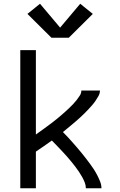

<svg xmlns="http://www.w3.org/2000/svg" viewBox="-20 -1002 640 1022"><path d="M88 0V-735H171V-286Q183 -295 194.5 -303Q206 -311 217.5 -319.5Q229 -328 240.5 -336.5Q252 -345 263 -353.5Q274 -362 285 -371Q296 -380 307 -389.5Q318 -399 328.5 -408.5Q339 -418 349.5 -428Q360 -438 369.5 -448Q379 -458 388 -469.5Q397 -481 405 -493.5Q413 -506 413 -520H512Q512 -505 504.5 -491.5Q497 -478 488.5 -465.5Q480 -453 470 -441.5Q460 -430 450 -419.5Q440 -409 429 -398Q418 -387 407 -377Q396 -367 384.5 -357Q373 -347 361.5 -337.5Q350 -328 338.5 -318.5Q327 -309 315 -299Q328 -286 340.5 -272.5Q353 -259 365 -245.5Q377 -232 389 -218Q401 -204 413 -189.5Q425 -175 436 -160.5Q447 -146 458 -131.5Q469 -117 479 -101.5Q489 -86 497.5 -69.5Q506 -53 513 -35.5Q520 -18 520 0H437Q437 -16 431 -31Q425 -46 417.5 -59.5Q410 -73 401 -86.5Q392 -100 382.5 -112.5Q373 -125 363 -137.5Q353 -150 342.5 -162Q332 -174 321.5 -185.5Q311 -197 300 -208.5Q289 -220 278 -231.5Q267 -243 256 -254Q235 -239 213.5 -224Q192 -209 171 -195V0ZM346 -801H254L126 -928L193 -982L300 -855L407 -982L474 -928Z"/></svg>

Font: Zed Mono Extended
Style: Regular
Weight: 400
Width: 7
Monospace: yes
Designer: Belleve Invis
Foundry: Belleve Invis
Version: Version 1.0.0; ttfautohint (v1.8.4)